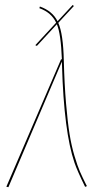

<svg xmlns="http://www.w3.org/2000/svg" viewBox="-20 -760 405 783"><path d="M240.2 -513.7Q242.7 -415.5 249.3 -338.4Q255.9 -261.2 263.7 -213.1Q271.5 -165 283.7 -124.3Q295.9 -83.5 305.7 -61Q315.4 -38.6 329.6 -10.3Q333 -3.9 334.5 -1L327.1 2Q295.4 -62.5 283.7 -96.7Q240.7 -222.7 232.9 -492.2Q232.4 -500.5 232.4 -508.8L14.2 3.4L5.9 1.5L229 -518.1H232.4Q228.5 -622.1 211.9 -661.1L130.4 -572.8L124 -575.7L209 -667.5Q189.5 -709 140.6 -726.6L142.6 -733.4Q193.8 -715.3 214.8 -673.3L276.4 -739.7L281.2 -735.4L217.8 -667V-666.5Q237.8 -621.6 240.2 -513.7Z"/></svg>

Font: Fira Sans Compressed Eight
Style: Italic
Weight: 100
Width: 3
Italic angle: -8°
Designer: Carrois Corporate & Edenspiekermann AG
Foundry: Carrois Corporate GbR & Edenspiekermann AG
Version: Version 4.203;PS 004.203;hotconv 1.0.88;makeotf.lib2.5.64775